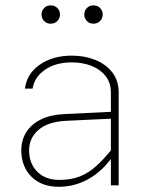

<svg xmlns="http://www.w3.org/2000/svg" viewBox="-20 -697 567 722"><path d="M426.3 -349.1Q426.3 -394 402.3 -424.8Q378.4 -455.6 338.4 -471.7Q298.3 -487.8 250.5 -487.8Q178.7 -487.8 129.9 -454.1Q81.1 -420.4 73.7 -363.8H102.5Q109.9 -408.2 150.1 -435.3Q190.4 -462.4 250 -462.4Q290 -462.4 323.5 -449.5Q356.9 -436.5 377 -411.1Q397 -385.7 397 -349.1V-91.8V0H426.3ZM425.3 -140.1 413.1 -151.9Q376.5 -104 344.7 -75Q313 -45.9 279.5 -33.2Q246.1 -20.5 203.6 -20.5Q150.4 -20.5 119.9 -51.5Q89.4 -82.5 89.4 -131.8Q89.4 -178.2 125 -208.7Q160.6 -239.3 228.5 -242.7L414.1 -251.5V-277.3L222.7 -268.1Q169.4 -265.6 133.3 -247.6Q97.2 -229.5 78.6 -199.7Q60.1 -169.9 60.1 -131.8Q60.1 -70.8 98.1 -32.7Q136.2 5.4 201.2 5.4Q266.6 5.4 323 -29.8Q379.4 -64.9 425.3 -140.1ZM136.2 -642.6Q136.2 -628.4 145.8 -618.2Q155.3 -607.9 170.4 -607.9Q186 -607.9 195.8 -618.2Q205.6 -628.4 205.6 -642.6Q205.6 -656.7 195.8 -666.7Q186 -676.8 170.4 -676.8Q155.3 -676.8 145.8 -666.7Q136.2 -656.7 136.2 -642.6ZM296.9 -642.6Q296.9 -628.4 306.4 -618.2Q315.9 -607.9 331.1 -607.9Q346.7 -607.9 356.4 -618.2Q366.2 -628.4 366.2 -642.6Q366.2 -656.7 356.4 -666.7Q346.7 -676.8 331.1 -676.8Q315.9 -676.8 306.4 -666.7Q296.9 -656.7 296.9 -642.6Z"/></svg>

Font: Estedad-FD VF
Style: Regular
Weight: 100
Designer: Amin Abedi
Version: Version 7.3